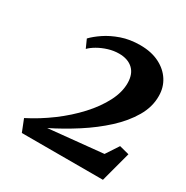

<svg xmlns="http://www.w3.org/2000/svg" viewBox="-120 -1010 671 691"><g transform="rotate(30 215.0 -664.5)"><path d="M59.5 -421 39.5 -471.5Q90.5 -497.5 137.2 -532.2Q184 -567 220.8 -607Q257.5 -647 278.8 -688.2Q300 -729.5 299.5 -767.5Q299 -805 277.8 -824.2Q256.5 -843.5 220.5 -843.5Q198.5 -843.5 176.5 -836.8Q154.5 -830 136.2 -819.5Q118 -809 107.5 -798L92 -832.5Q107.5 -849 133 -866.2Q158.5 -883.5 193.5 -895.8Q228.5 -908 271.5 -908Q317.5 -908 350.8 -891.2Q384 -874.5 402 -846.2Q420 -818 420 -782.5Q420.5 -737.5 395.5 -694.8Q370.5 -652 328.5 -613.5Q286.5 -575 234.8 -541.8Q183 -508.5 129.5 -482L355 -504.5L389.5 -557L430 -546.5L396.5 -421Z"/></g></svg>

Font: Merriweather 72pt ExtraBold
Style: Italic
Weight: 800
Italic angle: -7.8°
Version: Version 2.101